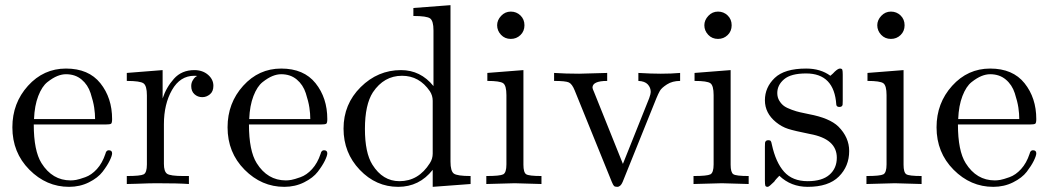

<svg xmlns="http://www.w3.org/2000/svg" viewBox="-20 -714 4070 745"><path d="M28 -220Q28 -314 88.5 -381Q149 -448 236 -448Q324 -448 369.5 -391Q415 -334 415 -252Q415 -237 411 -234Q407 -231 390 -231H111Q111 -129 141 -81Q183 -14 254 -14Q264 -14 275.5 -16Q287 -18 311 -26.5Q335 -35 356 -58Q377 -81 389 -117Q392 -131 402 -131Q415 -131 415 -119Q415 -110 405.5 -90.5Q396 -71 378 -47.5Q360 -24 325 -6.5Q290 11 248 11Q160 11 94 -55.5Q28 -122 28 -220ZM112 -252H349Q349 -273 345.5 -296.5Q342 -320 331.5 -352.5Q321 -385 296.5 -405.5Q272 -426 236 -426Q220 -426 202.5 -419Q185 -412 164 -395.5Q143 -379 128.5 -341.5Q114 -304 112 -252Z M472 0V-31Q525 -31 537.5 -37.5Q550 -44 550 -76V-344Q550 -381 537 -390.5Q524 -400 472 -400V-431L611 -442V-332Q625 -375 655 -408.5Q685 -442 734 -442Q766 -442 787 -424Q808 -406 808 -381Q808 -359 794.5 -348Q781 -337 765 -337Q747 -337 734.5 -348.5Q722 -360 722 -380Q722 -392 727.5 -401.5Q733 -411 737.5 -414.5Q742 -418 745 -419Q743 -420 734 -420Q679 -420 647.5 -365Q616 -310 616 -232V-78Q616 -49 628 -40Q640 -31 692 -31H713V0Q673 -3 586 -3Q574 -3 555 -2.5Q536 -2 511 -1Q486 0 472 0Z M863 -220Q863 -314 923.5 -381Q984 -448 1071 -448Q1159 -448 1204.5 -391Q1250 -334 1250 -252Q1250 -237 1246 -234Q1242 -231 1225 -231H946Q946 -129 976 -81Q1018 -14 1089 -14Q1099 -14 1110.5 -16Q1122 -18 1146 -26.5Q1170 -35 1191 -58Q1212 -81 1224 -117Q1227 -131 1237 -131Q1250 -131 1250 -119Q1250 -110 1240.5 -90.5Q1231 -71 1213 -47.5Q1195 -24 1160 -6.5Q1125 11 1083 11Q995 11 929 -55.5Q863 -122 863 -220ZM947 -252H1184Q1184 -273 1180.5 -296.5Q1177 -320 1166.5 -352.5Q1156 -385 1131.5 -405.5Q1107 -426 1071 -426Q1055 -426 1037.5 -419Q1020 -412 999 -395.5Q978 -379 963.5 -341.5Q949 -304 947 -252Z M1313 -215Q1313 -310 1379.5 -376Q1446 -442 1536 -442Q1612 -442 1662 -380V-596Q1662 -633 1649 -642.5Q1636 -652 1584 -652V-683L1728 -694V-87Q1728 -50 1741 -40.5Q1754 -31 1806 -31V0L1659 11V-55Q1607 11 1525 11Q1439 11 1376 -55Q1313 -121 1313 -215ZM1396 -214Q1396 -121 1425 -75Q1465 -11 1530 -11Q1604 -11 1648 -81Q1659 -98 1659 -118V-323Q1659 -343 1648 -360Q1607 -420 1540 -420Q1470 -420 1427 -356Q1396 -308 1396 -214Z M1867 0V-31Q1920 -31 1932.5 -37.5Q1945 -44 1945 -76V-345Q1945 -382 1932.5 -391Q1920 -400 1871 -400V-431L2011 -442V-75Q2011 -45 2021.5 -38Q2032 -31 2081 -31V0Q1979 -3 1977 -3Q1963 -3 1867 0ZM1909 -616Q1909 -636 1924.5 -652.5Q1940 -669 1962 -669Q1984 -669 1999.5 -654Q2015 -639 2015 -616Q2015 -593 1999.5 -578Q1984 -563 1962 -563Q1939 -563 1924 -579Q1909 -595 1909 -616Z M2130 -400V-431Q2175 -428 2227 -428Q2246 -428 2336 -431V-400Q2279 -400 2279 -374Q2279 -370 2285 -357L2397 -78L2499 -333Q2505 -350 2505 -357Q2505 -374 2493.5 -386.5Q2482 -399 2457 -400V-431Q2508 -428 2544 -428Q2585 -428 2619 -431V-400Q2589 -400 2568 -386.5Q2547 -373 2540.5 -361.5Q2534 -350 2527 -333L2396 -8Q2388 11 2375 11Q2366 11 2362.5 7.5Q2359 4 2354 -8L2210 -363Q2200 -388 2187.5 -394Q2175 -400 2130 -400Z M2671 0V-31Q2724 -31 2736.5 -37.5Q2749 -44 2749 -76V-345Q2749 -382 2736.5 -391Q2724 -400 2675 -400V-431L2815 -442V-75Q2815 -45 2825.5 -38Q2836 -31 2885 -31V0Q2783 -3 2781 -3Q2767 -3 2671 0ZM2713 -616Q2713 -636 2728.5 -652.5Q2744 -669 2766 -669Q2788 -669 2803.5 -654Q2819 -639 2819 -616Q2819 -593 2803.5 -578Q2788 -563 2766 -563Q2743 -563 2728 -579Q2713 -595 2713 -616Z M2948 -13V-145Q2948 -156 2948.5 -160Q2949 -164 2952 -167Q2955 -170 2961 -170Q2968 -170 2970.5 -167Q2973 -164 2975 -153Q2990 -84 3022.5 -47.5Q3055 -11 3114 -11Q3170 -11 3198.5 -36Q3227 -61 3227 -102Q3227 -175 3123 -194Q3063 -206 3038 -214Q3013 -222 2991 -240Q2948 -275 2948 -325Q2948 -375 2986 -411.5Q3024 -448 3108 -448Q3164 -448 3202 -420Q3213 -429 3219 -436Q3232 -448 3239 -448Q3247 -448 3248.5 -443Q3250 -438 3250 -424V-323Q3250 -312 3249.5 -308Q3249 -304 3246 -301.5Q3243 -299 3237 -299Q3226 -299 3225 -308Q3217 -429 3108 -429Q3049 -429 3022.5 -406.5Q2996 -384 2996 -353Q2996 -336 3004 -323Q3012 -310 3022.5 -302.5Q3033 -295 3052.5 -288Q3072 -281 3084 -278.5Q3096 -276 3119 -271Q3199 -256 3233 -223Q3275 -181 3275 -128Q3275 -69 3235 -29Q3195 11 3114 11Q3049 11 3004 -32Q2998 -26 2993.5 -21Q2989 -16 2987.5 -14Q2986 -12 2985.5 -11Q2985 -10 2984 -9Q2964 11 2959 11Q2951 11 2949.5 6Q2948 1 2948 -13Z M3342 0V-31Q3395 -31 3407.5 -37.5Q3420 -44 3420 -76V-345Q3420 -382 3407.5 -391Q3395 -400 3346 -400V-431L3486 -442V-75Q3486 -45 3496.5 -38Q3507 -31 3556 -31V0Q3454 -3 3452 -3Q3438 -3 3342 0ZM3384 -616Q3384 -636 3399.5 -652.5Q3415 -669 3437 -669Q3459 -669 3474.5 -654Q3490 -639 3490 -616Q3490 -593 3474.5 -578Q3459 -563 3437 -563Q3414 -563 3399 -579Q3384 -595 3384 -616Z M3614 -220Q3614 -314 3674.5 -381Q3735 -448 3822 -448Q3910 -448 3955.5 -391Q4001 -334 4001 -252Q4001 -237 3997 -234Q3993 -231 3976 -231H3697Q3697 -129 3727 -81Q3769 -14 3840 -14Q3850 -14 3861.5 -16Q3873 -18 3897 -26.5Q3921 -35 3942 -58Q3963 -81 3975 -117Q3978 -131 3988 -131Q4001 -131 4001 -119Q4001 -110 3991.5 -90.5Q3982 -71 3964 -47.5Q3946 -24 3911 -6.5Q3876 11 3834 11Q3746 11 3680 -55.5Q3614 -122 3614 -220ZM3698 -252H3935Q3935 -273 3931.5 -296.5Q3928 -320 3917.5 -352.5Q3907 -385 3882.5 -405.5Q3858 -426 3822 -426Q3806 -426 3788.5 -419Q3771 -412 3750 -395.5Q3729 -379 3714.5 -341.5Q3700 -304 3698 -252Z"/></svg>

Font: CMU Serif
Style: Roman
Weight: 500
Version: Version 0.7.0